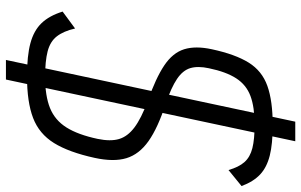

<svg xmlns="http://www.w3.org/2000/svg" viewBox="-204 -726 1015 647"><g transform="rotate(90 303.5 -402.5)"><path d="M237 14Q168 14 125.5 2.5Q83 -9 58 -35Q33 -61 19 -106L76 -148Q85 -109 102.5 -86.5Q120 -64 153 -55.5Q186 -47 239 -47Q303 -47 344 -63.5Q385 -80 409.5 -119Q434 -158 448 -224Q457 -267 448.5 -296Q440 -325 409.5 -348Q379 -371 320 -393Q243 -420 200.5 -448.5Q158 -477 146 -515.5Q134 -554 146 -609Q163 -688 191 -733Q219 -778 269.5 -796Q320 -814 402 -814Q465 -814 504.5 -804Q544 -794 568 -771.5Q592 -749 607 -709L553 -665Q543 -700 526 -719Q509 -738 479 -745.5Q449 -753 400 -753Q341 -753 303.5 -739Q266 -725 244 -691Q222 -657 210 -599Q202 -562 209.5 -536.5Q217 -511 246 -491.5Q275 -472 328 -454Q411 -427 455.5 -395.5Q500 -364 513 -321Q526 -278 512 -214Q493 -127 462 -77Q431 -27 377.5 -6.5Q324 14 237 14ZM182 85 390 -890H456L248 85Z"/></g></svg>

Font: Victor Mono Thin Light
Style: Italic
Weight: 300
Italic angle: -12°
Monospace: yes
Version: Version 1.561;gftools[0.9.30]